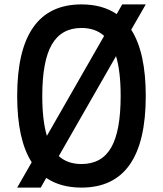

<svg xmlns="http://www.w3.org/2000/svg" viewBox="-20 -836 740 872"><path d="M350 16Q255 16 190 -28L165 16H58L124 -99Q58 -202 58 -400Q58 -816 350 -816Q445 -816 510 -772L535 -816H642L576 -701Q642 -598 642 -400Q642 16 350 16ZM172 -400Q172 -289 193 -219L453 -673Q413 -709 350 -709Q259 -709 215.5 -634Q172 -559 172 -400ZM350 -91Q442 -91 485 -166Q528 -241 528 -400Q528 -511 507 -581L247 -127Q287 -91 350 -91Z"/></svg>

Font: Martian Mono
Style: Regular
Weight: 400
Monospace: yes
Designer: Roman Shamin
Foundry: Evil Martians
Version: Version 1.000; ttfautohint (v1.8.4.7-5d5b)